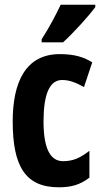

<svg xmlns="http://www.w3.org/2000/svg" viewBox="-20 -786 437 816"><path d="M385 -756V-766H238C217 -722 191 -672 157 -619V-606H248C295 -649 359 -720 385 -756ZM230 10C281 10 320 0 360 -31V-145C321 -115 291 -101 248 -101C192 -101 165 -158 165 -270C165 -384 190 -446 244 -446C274 -446 301 -436 337 -416L372 -521C338 -542 300 -556 234 -556C89 -556 34 -437 34 -270C34 -79 88 10 230 10Z"/></svg>

Font: Noto Sans Malayalam ExtraCondensed
Style: Bold
Weight: 700
Width: 2
Designer: Jelle Bosma - Monotype Design Team
Foundry: Monotype Imaging Inc.
Version: Version 2.104